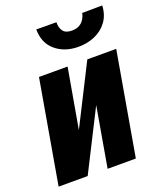

<svg xmlns="http://www.w3.org/2000/svg" viewBox="-147 -836 773 924"><g transform="rotate(-20 240.0 -374.0)"><path d="M176.8 -222.2 331.5 -528.3H479.5L387.7 0H243.2L296.4 -307.1L141.1 0H-7.8L84 -528.3H230.5ZM384.8 -746.6 487.8 -747.6Q485.4 -698.7 460.2 -665.3Q435.1 -631.8 395.3 -615.2Q355.5 -598.6 309.1 -599.6Q241.2 -600.6 195.8 -639.2Q150.4 -677.7 149.9 -747.6L252.9 -747.1Q252 -718.3 265.4 -700.9Q278.8 -683.6 309.6 -683.6Q340.3 -683.1 359.6 -700.2Q378.9 -717.3 384.8 -746.6Z"/></g></svg>

Font: Roboto Condensed ExtraBold
Style: Italic
Weight: 800
Italic angle: -12°
Designer: Christian Robertson
Foundry: Google
Version: Version 3.008; 2023